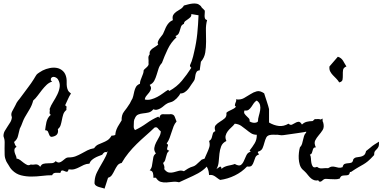

<svg xmlns="http://www.w3.org/2000/svg" viewBox="-30 -996 2225 1117"><path d="M730.5 -273.4Q721.7 -249 703.6 -228.5Q685.5 -208 665 -188.5Q644.5 -168.9 624.5 -149.9Q604.5 -130.9 590.8 -110.4Q582 -113.3 575.7 -108.4Q569.3 -103.5 564.5 -95.7Q553.7 -91.8 542.5 -87.4Q531.2 -83 521 -77.1Q510.7 -71.3 502.4 -63.5Q494.1 -55.7 490.2 -43.9Q471.7 -43 458 -36.6Q444.3 -30.3 431.6 -23.4Q418.9 -16.6 404.3 -12.2Q389.6 -7.8 369.1 -10.7Q365.2 3.9 358.9 3.4Q352.5 2.9 345.7 -0.5Q338.9 -3.9 332 -4.4Q325.2 -4.9 321.3 9.8Q314.5 9.8 307.1 9.3Q299.8 8.8 293.5 9.3Q287.1 9.8 281.7 12.7Q276.4 15.6 273.4 23.4Q245.1 23.4 213.9 27.3Q182.6 31.2 151.9 31.2Q121.1 31.2 92.3 23.9Q63.5 16.6 41 -5.9Q33.2 -13.7 28.3 -21.5Q23.4 -29.3 17.6 -39.1Q14.6 -43.9 11.7 -48.3Q8.8 -52.7 5.9 -58.6Q-2 -76.2 -2.9 -94.7Q-3.9 -113.3 -3.4 -131.8Q-2.9 -150.4 -2.9 -168.5Q-2.9 -186.5 -9.8 -204.1Q-9.8 -220.7 -2.4 -233.9Q4.9 -247.1 13.7 -259.8Q22.5 -272.5 30.3 -285.6Q38.1 -298.8 39.1 -314.5Q32.2 -331.1 40 -346.7Q47.9 -362.3 55.7 -376Q58.6 -380.9 61 -386.2Q63.5 -391.6 66.4 -397.5Q69.3 -403.3 74.2 -409.2Q79.1 -415 83 -419.9Q95.7 -437.5 108.4 -454.1Q121.1 -470.7 133.8 -488.3Q142.6 -500 150.9 -511.7Q159.2 -523.4 167 -536.1Q170.9 -542 174.8 -549.3Q178.7 -556.6 182.6 -561.5Q187.5 -567.4 199.2 -574.7Q210.9 -582 217.8 -585.9Q237.3 -595.7 259.8 -600.1Q282.2 -604.5 301.8 -600.6Q321.3 -596.7 336.4 -582.5Q351.6 -568.4 356.4 -542Q358.4 -529.3 357.9 -517.1Q357.4 -504.9 358.9 -493.2Q360.4 -481.4 365.2 -471.2Q370.1 -460.9 382.8 -452.1Q372.1 -435.5 364.7 -418Q357.4 -400.4 348.6 -382.8Q358.4 -379.9 356.9 -371.6Q355.5 -363.3 356.4 -356.4Q342.8 -345.7 337.9 -330.1Q333 -314.5 330.1 -298.3Q327.1 -282.2 322.8 -268.1Q318.4 -253.9 306.6 -245.1Q312.5 -213.9 287.1 -204.1Q269.5 -197.3 263.7 -201.7Q257.8 -206.1 255.4 -214.4Q252.9 -222.7 249 -230.5Q245.1 -238.3 232.4 -238.3Q234.4 -250 235.8 -262.2Q237.3 -274.4 240.2 -286.1Q243.2 -297.9 249 -308.6Q254.9 -319.3 265.6 -328.1Q256.8 -333 258.8 -343.3Q260.7 -353.5 258.8 -362.3Q265.6 -381.8 279.3 -403.3Q293 -424.8 303.7 -446.8Q314.5 -468.8 317.4 -491.2Q320.3 -513.7 306.6 -535.2Q302.7 -541 295.4 -544.9Q288.1 -548.8 281.2 -548.8Q274.4 -548.8 269.5 -543.9Q264.6 -539.1 265.6 -528.3L273.4 -521.5Q254.9 -515.6 240.7 -502Q226.6 -488.3 213.9 -472.2Q201.2 -456.1 189 -439.5Q176.8 -422.9 163.1 -411.1Q156.2 -383.8 142.1 -360.4Q127.9 -336.9 114.3 -313.5Q106.4 -298.8 103 -289.1Q99.6 -279.3 93.8 -265.6Q91.8 -260.7 89.4 -256.3Q86.9 -252 85 -247.1Q79.1 -225.6 74.7 -205.1Q70.3 -184.6 51.8 -169.9Q54.7 -162.1 57.1 -155.3Q59.6 -148.4 66.4 -141.6Q55.7 -135.7 54.2 -127.4Q52.7 -119.1 55.2 -109.9Q57.6 -100.6 62 -91.3Q66.4 -82 66.4 -73.2Q78.1 -72.3 87.9 -64.5Q97.7 -56.6 107.9 -48.8Q118.2 -41 127.9 -36.6Q137.7 -32.2 149.4 -39.1Q157.2 -37.1 164.1 -38.1Q170.9 -39.1 177.7 -39.6Q184.6 -40 190.9 -37.1Q197.3 -34.2 204.1 -25.4Q210.9 -40 222.7 -43Q234.4 -45.9 247.6 -45.9Q260.7 -45.9 272.9 -46.9Q285.2 -47.9 293.9 -58.6Q305.7 -48.8 314.9 -50.8Q324.2 -52.7 332.5 -59.6Q340.8 -66.4 349.6 -73.2Q358.4 -80.1 369.1 -80.1Q392.6 -80.1 410.2 -86.9Q427.7 -93.8 444.3 -103Q460.9 -112.3 478 -121.1Q495.1 -129.9 517.6 -133.8Q527.3 -148.4 540.5 -154.8Q553.7 -161.1 567.9 -166.5Q582 -171.9 595.2 -180.2Q608.4 -188.5 619.1 -207Q638.7 -206.1 651.4 -218.3Q664.1 -230.5 675.8 -244.6Q687.5 -258.8 699.7 -269Q711.9 -279.3 730.5 -273.4Z M1228.5 -116.2Q1208 -72.3 1189.5 -46.9Q1170.9 -21.5 1147.9 -4.4Q1125 12.7 1092.8 27.3Q1060.5 42 1011.7 64.5Q992.2 59.6 973.6 62Q955.1 64.5 938 65.4Q920.9 66.4 905.3 62Q889.6 57.6 877 38.1H862.3Q863.3 25.4 859.9 11.2Q856.4 -2.9 840.8 -4.9Q850.6 -15.6 853.5 -28.8Q856.4 -42 857.9 -55.7Q859.4 -69.3 862.3 -82Q865.2 -94.7 877 -103.5Q865.2 -119.1 867.7 -135.3Q870.1 -151.4 878.4 -167.5Q886.7 -183.6 896 -199.7Q905.3 -215.8 905.3 -232.4Q896.5 -238.3 889.2 -248.5Q881.8 -258.8 869.1 -253.9Q842.8 -228.5 816.4 -205.6Q790 -182.6 765.1 -158.2Q740.2 -133.8 718.3 -106.9Q696.3 -80.1 677.7 -47.9Q661.1 -44.9 652.3 -32.2Q643.6 -19.5 636.7 -5.4Q629.9 8.8 621.6 21.5Q613.3 34.2 598.6 38.1Q593.8 53.7 588.4 69.8Q583 85.9 578.1 101.6Q572.3 98.6 563 96.7Q553.7 94.7 544.9 91.8Q536.1 88.9 529.3 84.5Q522.5 80.1 520.5 73.2Q519.5 71.3 520 64.9Q520.5 58.6 520.5 56.6Q522.5 29.3 534.7 5.4Q546.9 -18.6 560.5 -41.5Q574.2 -64.5 585.9 -87.9Q597.7 -111.3 598.6 -139.6Q613.3 -139.6 617.7 -148.4Q622.1 -157.2 624.5 -167Q627 -176.8 630.9 -184.6Q634.8 -192.4 648.4 -190.4Q639.6 -202.1 641.1 -216.3Q642.6 -230.5 648.4 -244.6Q654.3 -258.8 663.1 -272Q671.9 -285.2 677.7 -295.9Q676.8 -309.6 680.2 -323.2Q683.6 -336.9 692.4 -347.7Q701.2 -358.4 708 -368.2Q714.8 -377.9 721.7 -388.7Q725.6 -393.6 728 -399.4Q730.5 -405.3 733.4 -410.2Q742.2 -422.9 745.1 -437Q748 -451.2 751.5 -465.3Q754.9 -479.5 761.2 -490.7Q767.6 -502 784.2 -508.8Q784.2 -519.5 787.6 -528.8Q791 -538.1 794.9 -547.9Q798.8 -557.6 802.2 -566.9Q805.7 -576.2 805.7 -586.9Q808.6 -591.8 814.5 -596.7Q820.3 -601.6 825.2 -606.4Q830.1 -611.3 833 -616.7Q835.9 -622.1 834 -629.9Q835 -642.6 833.5 -656.2Q832 -669.9 840.8 -679.7Q838.9 -692.4 844.2 -700.2Q849.6 -708 857.4 -713.9Q865.2 -719.7 874.5 -725.1Q883.8 -730.5 890.6 -737.3Q885.7 -744.1 888.7 -752.9Q891.6 -761.7 897 -770Q902.3 -778.3 909.2 -786.1Q916 -793.9 918.9 -799.8Q924.8 -811.5 929.2 -823.2Q933.6 -835 939.5 -845.2Q945.3 -855.5 953.6 -864.3Q961.9 -873 975.6 -878.9Q971.7 -898.4 978 -909.2Q984.4 -919.9 995.6 -927.7Q1006.8 -935.5 1019.5 -942.9Q1032.2 -950.2 1040 -963.9Q1050.8 -966.8 1063.5 -970.2Q1076.2 -973.6 1088.9 -975.1Q1101.6 -976.6 1113.3 -974.6Q1125 -972.7 1134.8 -963.9Q1138.7 -960 1139.6 -959Q1140.6 -958 1140.6 -957.5Q1140.6 -957 1141.1 -955.6Q1141.6 -954.1 1145.5 -950.2Q1149.4 -946.3 1153.3 -942.9Q1157.2 -939.5 1161.1 -934.6Q1162.1 -927.7 1161.1 -919.4Q1160.2 -911.1 1160.2 -903.3Q1160.2 -895.5 1162.6 -888.7Q1165 -881.8 1174.8 -878.9Q1167 -850.6 1168 -818.4Q1168.9 -786.1 1168.9 -753.4Q1168.9 -720.7 1164.1 -690.4Q1159.2 -660.2 1138.7 -636.7L1131.8 -586.9Q1119.1 -585.9 1114.3 -578.6Q1109.4 -571.3 1107.4 -561.5Q1105.5 -551.8 1104 -541Q1102.5 -530.3 1096.7 -523.4Q1088.9 -513.7 1081.1 -501Q1073.2 -488.3 1064.5 -477.5Q1055.7 -466.8 1044.4 -459.5Q1033.2 -452.1 1018.6 -452.1Q1016.6 -446.3 1010.7 -438.5Q1004.9 -430.7 997.6 -423.3Q990.2 -416 982.4 -410.6Q974.6 -405.3 968.8 -403.3Q960.9 -400.4 954.6 -398.9Q948.2 -397.5 940.4 -392.6Q931.6 -387.7 922.9 -379.9Q914.1 -372.1 904.3 -366.2Q894.5 -360.4 883.8 -357.9Q873 -355.5 862.3 -360.4Q849.6 -344.7 833.5 -341.3Q817.4 -337.9 802.2 -336.4Q787.1 -335 773.9 -329.6Q760.7 -324.2 753.9 -305.7Q752 -303.7 750.5 -297.4Q749 -291 749 -289.1Q749 -278.3 748 -262.7Q747.1 -247.1 755.9 -239.3Q791 -255.9 822.8 -278.8Q854.5 -301.8 890.6 -317.4L897.5 -309.6Q900.4 -331.1 916 -331.5Q931.6 -332 948.2 -331.1H955.1Q957 -331.1 958.5 -331.5Q960 -332 961.9 -332Q980.5 -332 986.3 -317.4Q992.2 -302.7 997.1 -289.1Q986.3 -277.3 980 -261.2Q973.6 -245.1 968.3 -227.5Q962.9 -210 956.5 -192.9Q950.2 -175.8 939.5 -161.1Q948.2 -156.2 947.3 -150.4Q946.3 -144.5 943.8 -138.7Q941.4 -132.8 942.4 -127.4Q943.4 -122.1 955.1 -119.1Q945.3 -112.3 941.9 -103Q938.5 -93.8 936 -83.5Q933.6 -73.2 930.7 -64Q927.7 -54.7 918.9 -47.9Q922.9 -39.1 925.3 -30.8Q927.7 -22.5 925.8 -11.7Q939.5 5.9 953.6 7.8Q967.8 9.8 981.4 5.9Q995.1 2 1009.8 -2Q1024.4 -5.9 1040 0Q1067.4 -18.6 1078.1 -22.5Q1088.9 -26.4 1095.2 -28.3Q1101.6 -30.3 1110.4 -37.1Q1119.1 -43.9 1143.6 -67.4Q1168 -74.2 1187 -89.8Q1206.1 -105.5 1228.5 -116.2ZM1083 -914.1Q1084 -902.3 1077.6 -896Q1071.3 -889.6 1063.5 -884.3Q1055.7 -878.9 1048.3 -873.5Q1041 -868.2 1040 -857.4Q1027.3 -851.6 1023.4 -841.8Q1019.5 -832 1017.1 -821.8Q1014.6 -811.5 1009.8 -801.8Q1004.9 -792 990.2 -786.1L997.1 -779.3Q964.8 -750 945.8 -710Q926.8 -669.9 912.1 -629.9Q898.4 -615.2 892.6 -597.2Q886.7 -579.1 881.3 -561Q876 -543 867.7 -526.9Q859.4 -510.7 840.8 -502Q850.6 -489.3 848.1 -478.5Q845.7 -467.8 837.9 -458Q830.1 -448.2 821.8 -438.5Q813.5 -428.7 812.5 -417Q831.1 -413.1 849.1 -418Q867.2 -422.9 884.8 -432.1Q902.3 -441.4 918 -453.1Q933.6 -464.8 948.2 -473.6L955.1 -466.8Q999 -491.2 1027.8 -525.9Q1056.6 -560.5 1083 -601.6Q1074.2 -608.4 1075.2 -616.2Q1077.1 -621.1 1080.1 -627.9Q1083 -634.8 1085 -639.6Q1094.7 -668.9 1099.6 -694.3Q1112.3 -747.1 1117.7 -800.3Q1123 -853.5 1125 -907.2Z M1845.7 -306.6Q1849.6 -292 1842.8 -281.7Q1835.9 -271.5 1824.7 -263.7Q1813.5 -255.9 1800.3 -249.5Q1787.1 -243.2 1778.3 -235.4Q1734.4 -225.6 1698.7 -221.2Q1663.1 -216.8 1620.1 -210Q1607.4 -208 1596.2 -210.4Q1585 -212.9 1573.2 -211.9Q1566.4 -211.9 1560.5 -212.4Q1554.7 -212.9 1548.8 -211.9Q1526.4 -210 1519.5 -196.8Q1512.7 -183.6 1508.3 -166.5Q1503.9 -149.4 1497.6 -134.3Q1491.2 -119.1 1470.7 -113.3Q1468.8 -108.4 1472.2 -104.5Q1475.6 -100.6 1477.5 -97.7Q1460.9 -92.8 1455.6 -80.1Q1450.2 -67.4 1446.3 -54.7Q1442.4 -42 1435.1 -33.2Q1427.7 -24.4 1407.2 -27.3Q1377 4.9 1335.9 24.9Q1294.9 44.9 1251 50.8Q1243.2 46.9 1235.8 41Q1228.5 35.2 1221.2 30.3Q1213.9 25.4 1205.6 22.9Q1197.3 20.5 1186.5 22.5Q1185.5 2 1178.2 -15.6Q1170.9 -33.2 1159.2 -48.8Q1157.2 -66.4 1163.6 -81.5Q1169.9 -96.7 1176.8 -111.3Q1183.6 -126 1188 -141.1Q1192.4 -156.2 1186.5 -175.8Q1196.3 -181.6 1199.7 -189.5Q1203.1 -197.3 1204.6 -205.6Q1206.1 -213.9 1209 -221.2Q1211.9 -228.5 1222.7 -233.4Q1214.8 -256.8 1225.1 -268.1Q1235.4 -279.3 1250 -288.1Q1264.6 -296.9 1277.3 -307.6Q1290 -318.4 1287.1 -339.8Q1293 -345.7 1300.8 -349.6Q1308.6 -353.5 1315.9 -356.9Q1323.2 -360.4 1330.1 -364.3Q1336.9 -368.2 1342.8 -375Q1335.9 -379.9 1336.4 -384.8Q1336.9 -389.6 1338.9 -395Q1340.8 -400.4 1343.3 -406.2Q1345.7 -412.1 1342.8 -418Q1369.1 -414.1 1389.2 -425.3Q1409.2 -436.5 1427.2 -448.2Q1445.3 -460 1463.9 -464.8Q1482.4 -469.7 1506.8 -453.1Q1508.8 -446.3 1513.2 -433.1Q1517.6 -419.9 1522 -406.2Q1526.4 -392.6 1530.3 -379.9Q1534.2 -367.2 1535.2 -361.3Q1535.2 -356.4 1535.2 -345.7Q1535.2 -335 1535.2 -322.8Q1535.2 -310.5 1535.2 -299.8Q1535.2 -289.1 1535.2 -283.2Q1563.5 -266.6 1591.8 -263.2Q1620.1 -259.8 1648.4 -276.4Q1659.2 -266.6 1668.9 -271Q1678.7 -275.4 1688 -281.2Q1697.3 -287.1 1707 -287.6Q1716.8 -288.1 1726.6 -271.5Q1740.2 -284.2 1754.9 -287.6Q1769.5 -291 1785.2 -291.5Q1800.8 -292 1815.9 -293.9Q1831.1 -295.9 1845.7 -306.6ZM1470.7 -290Q1470.7 -304.7 1475.6 -321.3Q1480.5 -337.9 1483.4 -354Q1486.3 -370.1 1482.9 -384.8Q1479.5 -399.4 1463.9 -411.1Q1453.1 -405.3 1446.3 -395Q1439.5 -384.8 1432.6 -374.5Q1425.8 -364.3 1416.5 -357.4Q1407.2 -350.6 1392.6 -353.5Q1387.7 -341.8 1392.6 -334.5Q1397.5 -327.1 1404.3 -320.8Q1411.1 -314.5 1417.5 -307.6Q1423.8 -300.8 1421.9 -290Q1425.8 -287.1 1432.6 -284.7Q1439.5 -282.2 1446.8 -281.7Q1454.1 -281.2 1460.9 -283.2Q1467.8 -285.2 1470.7 -290ZM1463.9 -211.9Q1444.3 -211.9 1430.2 -221.2Q1416 -230.5 1401.9 -242.2Q1387.7 -253.9 1372.6 -264.2Q1357.4 -274.4 1335.9 -276.4Q1327.1 -264.6 1315.4 -254.4Q1303.7 -244.1 1294.9 -232.4Q1286.1 -220.7 1282.7 -207Q1279.3 -193.4 1287.1 -175.8Q1264.6 -165 1256.8 -145Q1249 -125 1246.6 -101.6Q1244.1 -78.1 1242.2 -54.7Q1240.2 -31.2 1229.5 -12.7L1251 -27.3Q1254.9 -25.4 1257.3 -21.5Q1259.8 -17.6 1257.8 -12.7Q1265.6 -20.5 1275.4 -24.9Q1285.2 -29.3 1295.4 -31.7Q1305.7 -34.2 1315.9 -36.1Q1326.2 -38.1 1335.9 -42Q1360.4 -28.3 1371.1 -36.1Q1381.8 -43.9 1388.7 -59.6Q1395.5 -75.2 1403.3 -92.3Q1411.1 -109.4 1428.7 -113.3L1421.9 -120.1Q1438.5 -140.6 1451.7 -162.6Q1464.8 -184.6 1463.9 -211.9Z M1985.4 -609.4Q1967.8 -602.5 1965.8 -588.9Q1963.9 -575.2 1964.4 -560.5Q1964.8 -545.9 1962.9 -533.2Q1960.9 -520.5 1943.4 -516.6Q1936.5 -528.3 1926.3 -538.6Q1916 -548.8 1906.2 -559.1Q1896.5 -569.3 1890.6 -581.1Q1884.8 -592.8 1886.7 -609.4L1935.5 -666Q1947.3 -662.1 1954.1 -656.2Q1960.9 -650.4 1965.8 -642.6Q1970.7 -634.8 1975.1 -626.5Q1979.5 -618.2 1985.4 -609.4ZM2174.8 -171.9Q2175.8 -150.4 2171.4 -141.6Q2167 -132.8 2161.1 -127.4Q2155.3 -122.1 2150.9 -115.7Q2146.5 -109.4 2146.5 -93.8Q2124 -69.3 2110.4 -58.1Q2096.7 -46.9 2084 -39.6Q2071.3 -32.2 2055.7 -23.4Q2040 -14.6 2012.7 3.9L2005.9 4.9Q2002.9 19.5 1995.6 22Q1988.3 24.4 1979 24.4Q1969.7 24.4 1960.9 26.4Q1952.1 28.3 1946.3 43Q1929.7 47.9 1918 46.9Q1906.2 45.9 1887.7 45.9Q1881.8 45.9 1872.6 44.9Q1863.3 43.9 1857.4 45.9Q1853.5 46.9 1849.1 51.3Q1844.7 55.7 1839.8 58.6Q1835 61.5 1830.1 61Q1825.2 60.5 1821.3 52.7Q1809.6 55.7 1799.8 52.7Q1790 49.8 1781.2 43Q1772.5 36.1 1765.1 26.9Q1757.8 17.6 1751 9.8Q1746.1 3.9 1740.2 -1Q1734.4 -5.9 1729.5 -10.7Q1718.8 -21.5 1713.9 -38.1Q1709 -54.7 1708 -72.3Q1707 -89.8 1709 -107.4Q1710.9 -125 1714.8 -138.7Q1723.6 -147.5 1727.1 -158.7Q1730.5 -169.9 1732.9 -181.6Q1735.4 -193.4 1738.8 -204.6Q1742.2 -215.8 1751 -224.6Q1751 -237.3 1755.4 -248Q1759.8 -258.8 1767.1 -268.6Q1774.4 -278.3 1783.7 -286.6Q1793 -294.9 1800.8 -302.7Q1808.6 -302.7 1816.4 -303.2Q1824.2 -303.7 1831.1 -302.2Q1837.9 -300.8 1842.8 -296.4Q1847.7 -292 1850.6 -282.2Q1857.4 -255.9 1847.2 -239.7Q1836.9 -223.6 1824.2 -209Q1811.5 -194.3 1803.7 -178.7Q1795.9 -163.1 1807.6 -138.7Q1796.9 -138.7 1793.5 -132.8Q1790 -127 1788.6 -119.6Q1787.1 -112.3 1784.2 -105.5Q1781.2 -98.6 1772.5 -95.7Q1778.3 -89.8 1778.8 -75.2Q1779.3 -60.5 1781.7 -47.4Q1784.2 -34.2 1790.5 -26.4Q1796.9 -18.6 1814.5 -25.4Q1827.1 -14.6 1845.2 -16.6Q1863.3 -18.6 1878.9 -17.6Q1892.6 -26.4 1902.3 -26.9Q1912.1 -27.3 1920.9 -24.9Q1929.7 -22.5 1939.5 -20.5Q1949.2 -18.6 1962.9 -23.4Q1966.8 -40 1976.6 -43Q1986.3 -45.9 1996.1 -46.4Q2005.9 -46.9 2014.2 -49.8Q2022.5 -52.7 2025.4 -69.3Q2033.2 -79.1 2043.9 -80.6Q2054.7 -82 2065.9 -84Q2077.1 -85.9 2086.4 -92.3Q2095.7 -98.6 2099.6 -117.2Q2116.2 -129.9 2123.5 -136.2Q2130.9 -142.6 2135.7 -146.5Q2140.6 -150.4 2148.4 -155.3Q2156.2 -160.2 2174.8 -171.9Z"/></svg>

Font: Homemade Apple
Style: Regular
Weight: 400
Designer: Font Diner, Inc
Foundry: Font Diner, Inc
Version: Version 1.000